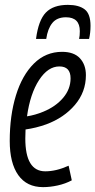

<svg xmlns="http://www.w3.org/2000/svg" viewBox="-20 -759 392 789"><path d="M275 -18Q249 -4 217.5 3Q186 10 157 10Q90 10 55 -39.5Q20 -89 20 -180Q20 -284 45.5 -367Q71 -450 119.5 -498Q168 -546 235 -546Q284 -546 308.5 -519.5Q333 -493 333 -450Q333 -381 288 -328Q243 -275 170 -248Q128 -233 85 -227Q84 -209 84 -190Q84 -55 166 -55Q188 -55 211.5 -60.5Q235 -66 262 -78ZM224 -486Q177 -486 140.5 -430Q104 -374 91 -281Q124 -286 158 -300Q209 -321 239.5 -357Q270 -393 270 -437Q270 -486 224 -486ZM259 -739Q304 -739 328 -720.5Q352 -702 352 -653Q352 -624 346 -599H305Q308 -612 308 -631Q308 -688 251 -688Q214 -688 195 -664.5Q176 -641 170 -599H128Q138 -676 168.5 -707.5Q199 -739 259 -739Z"/></svg>

Font: Georama Condensed
Style: Italic
Weight: 400
Width: 3
Italic angle: -9°
Designer: Jean-Baptiste Levee
Foundry: Production Type
Version: Version 1.000